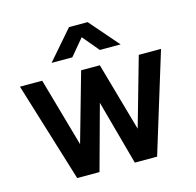

<svg xmlns="http://www.w3.org/2000/svg" viewBox="-111 -890 1027 1006"><g transform="rotate(-15 402.5 -387.5)"><path d="M212.3 -617.5 349 -775H450L586.7 -617.5H474.2L399.5 -706.7L324.8 -617.5ZM402.6 -350 306.8 0H185.8L20 -540H140.7L246.3 -167.6L351.8 -540H453.3L558.8 -167.6L664.5 -540H785.2L619.3 0H498.3Z"/></g></svg>

Font: Vela Sans GX ExtLt
Style: Regular
Weight: 200
Designer: Principal design: Mikhail Sharanda - project Manrope.
Design modification: Ravid Balaliev
Foundry: Mikhail Sharanda
Version: Version 1.001